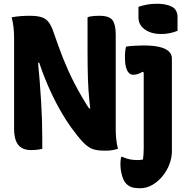

<svg xmlns="http://www.w3.org/2000/svg" viewBox="-20 -792 990 1022"><path d="M205 0Q199 2 189 3.5Q179 5 168 6Q157 7 146 7Q115 7 94.5 -5.5Q74 -18 64.5 -43.5Q55 -69 55 -107Q55 -167 55 -227.5Q55 -288 55 -348.5Q55 -409 55 -469.5Q55 -530 55 -590Q55 -620 52 -646.5Q49 -673 42 -700Q53 -702 64.5 -703.5Q76 -705 87.5 -706Q99 -707 111.5 -707.5Q124 -708 137 -708Q179 -708 202.5 -700Q226 -692 240.5 -672Q255 -652 267 -615Q279 -581 290.5 -548.5Q302 -516 315 -483.5Q328 -451 343 -417.5Q358 -384 376 -349Q394 -314 416.5 -275.5Q439 -237 467 -195L421 -215H491L463 -192Q459 -224 456 -253.5Q453 -283 451 -312.5Q449 -342 448 -373.5Q447 -405 446.5 -441Q446 -477 446 -520Q446 -538 446 -556Q446 -574 446 -592Q446 -610 446 -628Q446 -646 446 -664Q446 -682 446 -700Q453 -703 461.5 -704.5Q470 -706 481.5 -707Q493 -708 509 -708Q562 -708 579 -684.5Q596 -661 596 -608Q596 -568 596 -526.5Q596 -485 596 -443.5Q596 -402 596 -360Q596 -318 596 -275.5Q596 -233 596 -191Q596 -149 596 -106Q596 -80 598.5 -53Q601 -26 608 0Q601 2 593 4Q585 6 576.5 7.5Q568 9 558.5 9.5Q549 10 538 10Q495 10 471 0.5Q447 -9 422 -35Q393 -66 360.5 -111Q328 -156 295.5 -214Q263 -272 233.5 -340.5Q204 -409 180 -485L221 -458H157L180 -488Q187 -416 191.5 -358Q196 -300 199 -249.5Q202 -199 203.5 -152Q205 -105 205 -55Q205 -39 205 -26Q205 -13 205 0ZM745 -550Q796 -550 829 -542Q862 -534 878.5 -518.5Q895 -503 895 -481Q895 -432 895 -387Q895 -342 895 -297Q895 -252 895 -204.5Q895 -157 895 -103.5Q895 -50 895 13Q895 48 881.5 83Q868 118 844.5 146.5Q821 175 790.5 192.5Q760 210 725 210Q700 210 683 205Q666 200 652 186Q638 172 629.5 142Q621 112 621 81Q621 70 622 61Q623 52 625 43H631Q654 53 672.5 56.5Q691 60 713 60Q722 60 728.5 59Q735 58 741 57Q743 43 744 28Q745 13 745 -4.5Q745 -22 745 -40Q745 -91 745 -135.5Q745 -180 745 -223Q745 -266 745 -310.5Q745 -355 745 -406L739 -410Q733 -406 726.5 -403Q720 -400 714 -398Q708 -396 702 -395Q696 -394 689 -394Q675 -394 665 -405Q655 -416 650 -436.5Q645 -457 645 -486Q645 -503 646.5 -518Q648 -533 651 -544Q663 -546 675.5 -547Q688 -548 700.5 -548.5Q713 -549 724.5 -549.5Q736 -550 745 -550ZM717 -755Q726 -759 738 -762Q750 -765 763 -767.5Q776 -770 790 -771Q804 -772 817 -772Q864 -772 894.5 -756.5Q925 -741 925 -700V-628Q916 -624 905.5 -621Q895 -618 883.5 -615.5Q872 -613 860.5 -612Q849 -611 837 -611Q802 -611 775 -622Q748 -633 732.5 -652.5Q717 -672 717 -699Z"/></svg>

Font: Recursive Casual ExtraBold
Style: Regular
Weight: 800
Version: Version 1.047